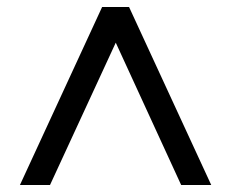

<svg xmlns="http://www.w3.org/2000/svg" viewBox="-20 -720 661 549"><path d="M37 -191 272 -700H349L584 -191H498L311 -598L123 -191Z"/></svg>

Font: DM Sans 20pt
Style: Regular
Weight: 400
Version: Version 4.004;gftools[0.9.30]